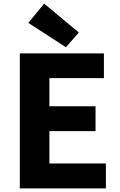

<svg xmlns="http://www.w3.org/2000/svg" viewBox="-20 -1037 663 1057"><path d="M89 0V-743H552V-607H252V-452H506V-315H252V-137H563V0ZM343 -777 136 -911 223 -1017 414 -858Z"/></svg>

Font: Noto Sans KR ExtraBold
Style: Regular
Weight: 800
Designer: Ryoko NISHIZUKA  (kana, bopomofo & ideographs); Paul D. Hunt (Latin, Greek & Cyrillic); Sandoll Communications , Soo-you
Foundry: Adobe
Version: Version 2.004-H2;hotconv 1.0.118;makeotfexe 2.5.65603